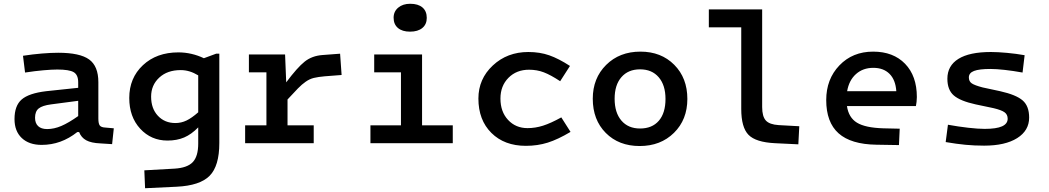

<svg xmlns="http://www.w3.org/2000/svg" viewBox="-20 -760 5566 1019"><path d="M502 -324V-131Q502 -104 509.5 -94Q517 -84 539 -83L584 -79L575 5L512 1Q464 -1 437.5 -15.5Q411 -30 400 -59H390Q347 -25 300 -8Q253 9 201 9Q134 9 95.5 -27.5Q57 -64 57 -128Q57 -199 95 -232Q133 -265 225 -276L395 -294V-323Q395 -363 371 -377Q347 -391 284 -391Q255 -391 210 -387Q165 -383 113 -375L102 -464Q154 -472 202.5 -476Q251 -480 289 -480Q404 -480 453 -444.5Q502 -409 502 -324ZM166 -135Q166 -106 182.5 -90.5Q199 -75 230 -75Q267 -75 305.5 -91.5Q344 -108 395 -144V-225L251 -206Q205 -200 185.5 -184.5Q166 -169 166 -135Z M869 -14Q782 -14 724 -77Q666 -140 666 -240Q666 -346 738.5 -414Q811 -482 927 -482Q962 -482 996.5 -474Q1031 -466 1062 -451L1127 -475H1144V-1Q1144 121 1092.5 173Q1041 225 918 231L750 239L746 144L906 135Q974 131 1003 100.5Q1032 70 1032 2V-84Q996 -47 957.5 -30.5Q919 -14 869 -14ZM939 -388Q868 -388 825 -348Q782 -308 782 -247Q782 -184 818 -145.5Q854 -107 911 -107Q942 -107 970 -120.5Q998 -134 1032 -164V-360Q1009 -374 986 -381Q963 -388 939 -388Z M1281 0V-95H1394V-376H1301V-471H1493L1499 -323Q1558 -402 1597 -433Q1636 -464 1692 -468L1785 -475L1793 -362L1703 -355Q1669 -352 1646 -346.5Q1623 -341 1602 -326Q1583 -313 1561 -290.5Q1539 -268 1506 -232V-95H1645V0Z M2245 -665Q2245 -631 2221.5 -611.5Q2198 -592 2156 -592Q2115 -592 2092 -611.5Q2069 -631 2069 -666Q2069 -699 2093.5 -719.5Q2118 -740 2157 -740Q2199 -740 2222 -720.5Q2245 -701 2245 -665ZM1946 0V-95H2108V-376H1966V-471H2220V-95H2383V0Z M2788 -390Q2721 -390 2678.5 -347Q2636 -304 2636 -237Q2636 -167 2676.5 -123.5Q2717 -80 2780 -80Q2821 -80 2862 -93Q2903 -106 2959 -137L3008 -60Q2941 -20 2887 -3Q2833 14 2771 14Q2657 14 2588 -54.5Q2519 -123 2519 -237Q2519 -341 2595.5 -412.5Q2672 -484 2784 -484Q2845 -484 2895 -466.5Q2945 -449 3005 -410L2953 -329Q2903 -362 2866.5 -376Q2830 -390 2788 -390Z M3628 -235Q3628 -125 3557 -55Q3486 15 3375 15Q3264 15 3195 -54.5Q3126 -124 3126 -236Q3126 -345 3197 -415.5Q3268 -486 3379 -486Q3489 -486 3558.5 -416Q3628 -346 3628 -235ZM3242 -236Q3242 -162 3278 -120Q3314 -78 3377 -78Q3441 -78 3476.5 -119Q3512 -160 3512 -235Q3512 -308 3476 -350Q3440 -392 3377 -392Q3314 -392 3278 -350.5Q3242 -309 3242 -236Z M3914 -182V-615H3742V-710H4025V-192Q4025 -142 4044.5 -120.5Q4064 -99 4113 -96L4222 -90L4217 6L4093 0Q3991 -5 3952.5 -44.5Q3914 -84 3914 -182Z M4667 -79 4755 -77 4751 10 4631 8Q4496 6 4430.5 -52.5Q4365 -111 4365 -229Q4365 -340 4435 -413Q4505 -486 4614 -486Q4721 -486 4783.5 -421.5Q4846 -357 4846 -245Q4846 -232 4844.5 -219.5Q4843 -207 4841 -197H4475Q4484 -136 4528 -109Q4572 -82 4667 -79ZM4615 -400Q4560 -400 4523 -367Q4486 -334 4476 -276H4737Q4733 -336 4701 -368Q4669 -400 4615 -400Z M5442 -136Q5442 -67 5378.5 -27Q5315 13 5203 13Q5152 13 5104.5 8.5Q5057 4 4999 -6L5011 -98Q5066 -88 5118.5 -82Q5171 -76 5206 -76Q5268 -76 5298 -89.5Q5328 -103 5328 -130Q5328 -152 5311.5 -164Q5295 -176 5253 -186L5158 -206Q5076 -224 5042 -253.5Q5008 -283 5008 -342Q5008 -411 5066.5 -447.5Q5125 -484 5239 -484Q5275 -484 5324 -479.5Q5373 -475 5418 -467L5407 -375Q5357 -384 5312.5 -389Q5268 -394 5236 -394Q5177 -394 5149.5 -383.5Q5122 -373 5122 -349Q5122 -328 5137.5 -317.5Q5153 -307 5195 -296L5288 -276Q5373 -257 5407.5 -227Q5442 -197 5442 -136Z"/></svg>

Font: Intel One Mono Medium
Style: Regular
Weight: 500
Monospace: yes
Designer: Fred Shallcrass
Foundry: Frere-Jones Type LLC
Version: Version 1.400;hotconv 1.1.0;makeotfexe 2.6.0;FJTRelease1.4